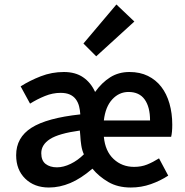

<svg xmlns="http://www.w3.org/2000/svg" viewBox="-20 -824 825 856"><path d="M198 12Q133 12 92.5 -27.5Q52 -67 52 -132Q52 -211 120.5 -254.5Q189 -298 338 -314Q337 -333 332.5 -350.5Q328 -368 318 -381.5Q308 -395 291.5 -402.5Q275 -410 250 -410Q215 -410 180.5 -396Q146 -382 114 -362L72 -439Q113 -465 162 -484Q211 -503 265 -503Q316 -503 350.5 -479.5Q385 -456 404 -414Q434 -456 471.5 -479.5Q509 -503 557 -503Q604 -503 639.5 -485.5Q675 -468 699 -437Q723 -406 735.5 -362.5Q748 -319 748 -268Q748 -234 743 -214H443Q449 -150 486.5 -115Q524 -80 578 -80Q610 -80 636 -90.5Q662 -101 689 -118L730 -41Q695 -18 652.5 -3Q610 12 563 12Q505 12 463 -12.5Q421 -37 392 -72Q341 -28 293.5 -8Q246 12 198 12ZM234 -78Q263 -78 295 -93.5Q327 -109 354 -136Q346 -153 342.5 -175Q339 -197 338 -219L336 -242Q242 -229 203 -204Q164 -179 164 -141Q164 -108 183.5 -93Q203 -78 234 -78ZM443 -287H649Q649 -347 625 -380.5Q601 -414 553 -414Q511 -414 480.5 -381Q450 -348 443 -287ZM409 -573 352 -630 499 -804 579 -728Z"/></svg>

Font: Giro Semibold
Style: Regular
Weight: 600
Designer: Paul D. Hunt
Foundry: Adobe Systems Incorporated
Version: Version 1.000;PS 1.0;hotconv 1.0.88;makeotf.lib2.5.647800